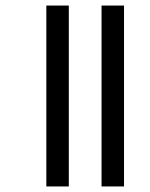

<svg xmlns="http://www.w3.org/2000/svg" viewBox="-20 -623 541 692"><path d="M346 49V-603H427V49ZM147 49V-603H228V49Z"/></svg>

Font: Noto Sans Tamil Condensed
Style: Regular
Weight: 400
Width: 3
Designer: Jelle Bosma - Monotype Design Team
Foundry: Monotype Imaging Inc.
Version: Version 2.004; ttfautohint (v1.8.4.7-5d5b)